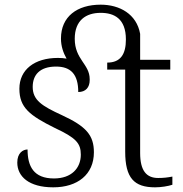

<svg xmlns="http://www.w3.org/2000/svg" viewBox="-20 -792 783 822"><path d="M208 10C312 10 382 -45 382 -140C382 -213 349 -251 245 -299C160 -338 120 -363 120 -420C120 -471 150 -507 220 -507C283 -507 315 -474 315 -398C347 -398 364 -418 364 -449C364 -451 364 -452 364 -453C364 -518 300 -537 300 -626C300 -705 348 -737 411 -737C468 -737 519 -713 519 -623C519 -561 497 -524 439 -524V-494H516V-143C516 -30 554 10 644 10C670 10 700 5 718 -1V-36C697 -32 680 -30 657 -30C607 -30 580 -61 580 -137V-494H709V-536H580V-647C565 -732 492 -772 411 -772C310 -772 241 -721 241 -627C241 -594 251 -566 265 -541C254 -543 241 -544 228 -544C128 -544 63 -494 63 -412C63 -332 106 -298 215 -244C305 -202 326 -179 326 -130C326 -72 286 -28 211 -28C124 -28 98 -80 98 -152C79 -152 54 -138 54 -96C54 -37 103 10 208 10Z"/></svg>

Font: Noto Serif Light
Style: Regular
Weight: 300
Designer: Monotype Design Team
Foundry: Monotype Imaging Inc.
Version: Version 2.013